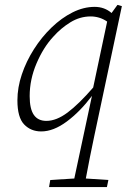

<svg xmlns="http://www.w3.org/2000/svg" viewBox="-20 -523 546 783"><path d="M101 -131Q101 -79 118 -54.5Q135 -30 169 -30Q210 -30 255.5 -64Q301 -98 360 -166L417 -435Q401 -446 384 -451Q367 -456 350 -456Q306 -456 267 -432Q228 -408 197 -373Q157 -330 129 -264.5Q101 -199 101 -131ZM148 13Q106 13 78.5 -15.5Q51 -44 51 -114Q51 -166 69 -219.5Q87 -273 118.5 -322.5Q150 -372 190.5 -411Q231 -450 276 -472.5Q321 -495 366 -495Q406 -495 435 -470L459 -503L477 -498L364 34Q355 76 346.5 119Q338 162 330 205L422 211L416 240H180L185 211L283 205L355 -132Q307 -68 252.5 -27.5Q198 13 148 13Z"/></svg>

Font: Source Serif 4 SmText Light
Style: Italic
Weight: 300
Italic angle: -12°
Designer: Frank Grießhammer
Foundry: Adobe
Version: Version 4.005;hotconv 1.1.0;makeotfexe 2.6.0